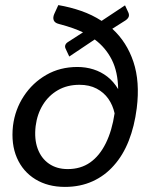

<svg xmlns="http://www.w3.org/2000/svg" viewBox="-20 -727 598 754"><path d="M235 7Q168 7 119 -23Q70 -53 46.5 -107Q23 -161 31 -233Q39 -297 73.5 -349.5Q108 -402 162 -433Q216 -464 284 -464Q317 -464 347 -454.5Q377 -445 401.5 -426Q426 -407 444 -377Q443 -445 419 -492.5Q395 -540 352 -572L252 -505L238 -535Q234 -543 236.5 -550Q239 -557 247 -562L306 -600Q289 -608 267 -616Q245 -624 211 -633Q195 -637 191 -647.5Q187 -658 193 -672L209 -707Q256 -699 299 -684Q342 -669 379 -645L471 -706L484 -678Q488 -669 485.5 -661.5Q483 -654 473 -647L421 -614Q478 -562 504 -484Q530 -406 517 -302Q508 -231 485.5 -174Q463 -117 427 -77Q392 -37 343.5 -15Q295 7 235 7ZM246 -63Q297 -63 334 -89Q371 -115 395.5 -164.5Q420 -214 430 -282Q423 -314 405.5 -339Q388 -364 359.5 -379Q331 -394 292 -394Q244 -394 207.5 -373Q171 -352 148.5 -315.5Q126 -279 120 -232Q114 -181 128 -143Q142 -105 172.5 -84Q203 -63 246 -63Z"/></svg>

Font: Aleo
Style: Italic
Weight: 400
Italic angle: -7°
Designer: Alessio Laiso
Foundry: Alessio Laiso
Version: Version 2.001;gftools[0.9.29]